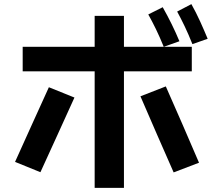

<svg xmlns="http://www.w3.org/2000/svg" viewBox="-20 -869 1040 931"><path d="M913 -655Q893 -705 875 -742.5Q857 -780 839 -813L908 -849Q931 -808 950.5 -765Q970 -722 987 -681ZM774 -642Q754 -691 736 -728Q718 -765 699 -799L769 -834Q816 -751 850 -669ZM439 42V-523H90V-642H439V-792H581V-642H910V-523H581V42ZM822 -33Q781 -125 741 -217.5Q701 -310 661 -402L784 -450Q825 -358 865 -265.5Q905 -173 945 -80ZM176 -34 53 -84Q94 -175 135 -265.5Q176 -356 217 -446L341 -396Q300 -305 258.5 -214.5Q217 -124 176 -34Z"/></svg>

Font: Murecho SemiBold
Style: Regular
Weight: 600
Designer: Neil Summerour
Foundry: Positype
Version: Version 1.010; ttfautohint (v1.8.3)